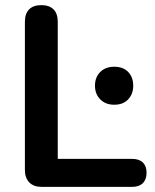

<svg xmlns="http://www.w3.org/2000/svg" viewBox="-20 -728 602 748"><path d="M142 0Q111 0 94 -17.5Q77 -35 77 -66V-643Q77 -675 93.5 -691.5Q110 -708 141 -708Q172 -708 188.5 -691.5Q205 -675 205 -643V-109H495Q522 -109 536.5 -95Q551 -81 551 -55Q551 -29 536.5 -14.5Q522 0 495 0ZM425 -320Q391 -320 370.5 -341Q350 -362 350 -394Q350 -427 370.5 -447.5Q391 -468 425 -468Q460 -468 479.5 -447.5Q499 -427 499 -394Q499 -362 479.5 -341Q460 -320 425 -320Z"/></svg>

Font: Nunito
Style: Bold
Weight: 700
Designer: Vernon Adams
Foundry: Vernon Adams
Version: Version 3.602